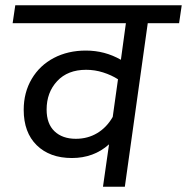

<svg xmlns="http://www.w3.org/2000/svg" viewBox="-20 -709 710 729"><path d="M660 -621H541L454 0H371L394 -161Q336 -109 253 -109Q169 -109 119.5 -157.5Q70 -206 70 -292Q70 -358 100.5 -409.5Q131 -461 184.5 -489Q238 -517 306 -517Q378 -517 439 -482L458 -621H28L38 -689H670ZM408 -265 428 -408Q403 -424 371.5 -434Q340 -444 307 -444Q237 -444 197 -401Q157 -358 157 -293Q157 -239 187 -210.5Q217 -182 268 -182Q313 -182 349 -203.5Q385 -225 408 -265Z"/></svg>

Font: FiraGO
Style: Italic
Weight: 400
Italic angle: -8°
Designer: bBox Type GmbH
Foundry: bBox Type GmbH
Version: Version 1.001